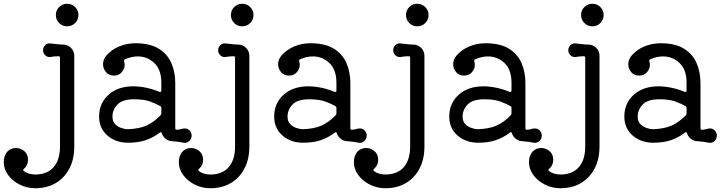

<svg xmlns="http://www.w3.org/2000/svg" viewBox="-120 -742 3864 1021"><path d="M237 -602Q212 -602 194.5 -619.5Q177 -637 177 -662Q177 -687 194.5 -704.5Q212 -722 237 -722Q262 -722 279.5 -704.5Q297 -687 297 -662Q297 -637 279.5 -619.5Q262 -602 237 -602ZM67 259Q23 259 -15.5 239.5Q-54 220 -77 188.5Q-100 157 -100 121Q-100 113 -99 105Q-98 97 -95 89Q-87 66 -70.5 55.5Q-54 45 -35 45Q-11 45 9 61.5Q29 78 29 108Q29 137 8 155Q-1 162 7 168Q32 186 67 186Q131 186 165 147Q199 108 199 37V-435Q199 -443 192 -443Q182 -443 170.5 -442Q159 -441 148 -439Q132 -437 120.5 -448Q109 -459 109 -475Q109 -491 120.5 -502Q132 -513 148 -511Q172 -509 185 -507Q198 -505 215 -505Q240 -505 257.5 -487.5Q275 -470 275 -445V37Q275 105 248.5 155Q222 205 175.5 232Q129 259 67 259Z M863 -59Q878 -59 888.5 -47.5Q899 -36 899 -21Q899 -3 886 8.5Q873 20 856 17Q843 14 828 12Q813 10 798 9Q778 9 762 -3Q746 -15 740 -34Q737 -43 730 -37Q696 -11 656 3Q616 17 561 17Q495 17 451 -21.5Q407 -60 407 -122Q407 -193 457 -238Q507 -283 589 -283Q620 -283 655 -276Q690 -269 727 -254Q728 -254 729 -253.5Q730 -253 731 -253Q738 -253 738 -261V-301Q738 -372 700.5 -407Q663 -442 613 -442Q580 -442 545 -427Q538 -423 540 -415Q543 -406 543 -398Q543 -376 527.5 -358Q512 -340 486 -340Q459 -340 443.5 -358.5Q428 -377 428 -401Q428 -426 446 -447Q473 -478 513.5 -495Q554 -512 600 -512Q678 -512 724.5 -483Q771 -454 791.5 -406Q812 -358 812 -301V-60Q812 -52 820 -52Q831 -52 842 -55.5Q853 -59 863 -59ZM561 -55Q619 -57 658 -74Q697 -91 734 -129Q738 -134 738 -140V-168Q738 -175 732 -178Q711 -190 679 -202Q647 -214 593 -214Q531 -214 504.5 -186Q478 -158 478 -122Q478 -98 491 -83.5Q504 -69 523.5 -62Q543 -55 561 -55Z M1168 -602Q1143 -602 1125.5 -619.5Q1108 -637 1108 -662Q1108 -687 1125.5 -704.5Q1143 -722 1168 -722Q1193 -722 1210.5 -704.5Q1228 -687 1228 -662Q1228 -637 1210.5 -619.5Q1193 -602 1168 -602ZM998 259Q954 259 915.5 239.5Q877 220 854 188.5Q831 157 831 121Q831 113 832 105Q833 97 836 89Q844 66 860.5 55.5Q877 45 896 45Q920 45 940 61.5Q960 78 960 108Q960 137 939 155Q930 162 938 168Q963 186 998 186Q1062 186 1096 147Q1130 108 1130 37V-435Q1130 -443 1123 -443Q1113 -443 1101.5 -442Q1090 -441 1079 -439Q1063 -437 1051.5 -448Q1040 -459 1040 -475Q1040 -491 1051.5 -502Q1063 -513 1079 -511Q1103 -509 1116 -507Q1129 -505 1146 -505Q1171 -505 1188.5 -487.5Q1206 -470 1206 -445V37Q1206 105 1179.5 155Q1153 205 1106.5 232Q1060 259 998 259Z M1794 -59Q1809 -59 1819.5 -47.5Q1830 -36 1830 -21Q1830 -3 1817 8.5Q1804 20 1787 17Q1774 14 1759 12Q1744 10 1729 9Q1709 9 1693 -3Q1677 -15 1671 -34Q1668 -43 1661 -37Q1627 -11 1587 3Q1547 17 1492 17Q1426 17 1382 -21.5Q1338 -60 1338 -122Q1338 -193 1388 -238Q1438 -283 1520 -283Q1551 -283 1586 -276Q1621 -269 1658 -254Q1659 -254 1660 -253.5Q1661 -253 1662 -253Q1669 -253 1669 -261V-301Q1669 -372 1631.5 -407Q1594 -442 1544 -442Q1511 -442 1476 -427Q1469 -423 1471 -415Q1474 -406 1474 -398Q1474 -376 1458.5 -358Q1443 -340 1417 -340Q1390 -340 1374.5 -358.5Q1359 -377 1359 -401Q1359 -426 1377 -447Q1404 -478 1444.5 -495Q1485 -512 1531 -512Q1609 -512 1655.5 -483Q1702 -454 1722.5 -406Q1743 -358 1743 -301V-60Q1743 -52 1751 -52Q1762 -52 1773 -55.5Q1784 -59 1794 -59ZM1492 -55Q1550 -57 1589 -74Q1628 -91 1665 -129Q1669 -134 1669 -140V-168Q1669 -175 1663 -178Q1642 -190 1610 -202Q1578 -214 1524 -214Q1462 -214 1435.5 -186Q1409 -158 1409 -122Q1409 -98 1422 -83.5Q1435 -69 1454.5 -62Q1474 -55 1492 -55Z M2099 -602Q2074 -602 2056.5 -619.5Q2039 -637 2039 -662Q2039 -687 2056.5 -704.5Q2074 -722 2099 -722Q2124 -722 2141.5 -704.5Q2159 -687 2159 -662Q2159 -637 2141.5 -619.5Q2124 -602 2099 -602ZM1929 259Q1885 259 1846.5 239.5Q1808 220 1785 188.5Q1762 157 1762 121Q1762 113 1763 105Q1764 97 1767 89Q1775 66 1791.5 55.5Q1808 45 1827 45Q1851 45 1871 61.5Q1891 78 1891 108Q1891 137 1870 155Q1861 162 1869 168Q1894 186 1929 186Q1993 186 2027 147Q2061 108 2061 37V-435Q2061 -443 2054 -443Q2044 -443 2032.5 -442Q2021 -441 2010 -439Q1994 -437 1982.5 -448Q1971 -459 1971 -475Q1971 -491 1982.5 -502Q1994 -513 2010 -511Q2034 -509 2047 -507Q2060 -505 2077 -505Q2102 -505 2119.5 -487.5Q2137 -470 2137 -445V37Q2137 105 2110.5 155Q2084 205 2037.5 232Q1991 259 1929 259Z M2725 -59Q2740 -59 2750.5 -47.5Q2761 -36 2761 -21Q2761 -3 2748 8.5Q2735 20 2718 17Q2705 14 2690 12Q2675 10 2660 9Q2640 9 2624 -3Q2608 -15 2602 -34Q2599 -43 2592 -37Q2558 -11 2518 3Q2478 17 2423 17Q2357 17 2313 -21.5Q2269 -60 2269 -122Q2269 -193 2319 -238Q2369 -283 2451 -283Q2482 -283 2517 -276Q2552 -269 2589 -254Q2590 -254 2591 -253.5Q2592 -253 2593 -253Q2600 -253 2600 -261V-301Q2600 -372 2562.5 -407Q2525 -442 2475 -442Q2442 -442 2407 -427Q2400 -423 2402 -415Q2405 -406 2405 -398Q2405 -376 2389.5 -358Q2374 -340 2348 -340Q2321 -340 2305.5 -358.5Q2290 -377 2290 -401Q2290 -426 2308 -447Q2335 -478 2375.5 -495Q2416 -512 2462 -512Q2540 -512 2586.5 -483Q2633 -454 2653.5 -406Q2674 -358 2674 -301V-60Q2674 -52 2682 -52Q2693 -52 2704 -55.5Q2715 -59 2725 -59ZM2423 -55Q2481 -57 2520 -74Q2559 -91 2596 -129Q2600 -134 2600 -140V-168Q2600 -175 2594 -178Q2573 -190 2541 -202Q2509 -214 2455 -214Q2393 -214 2366.5 -186Q2340 -158 2340 -122Q2340 -98 2353 -83.5Q2366 -69 2385.5 -62Q2405 -55 2423 -55Z M3030 -602Q3005 -602 2987.5 -619.5Q2970 -637 2970 -662Q2970 -687 2987.5 -704.5Q3005 -722 3030 -722Q3055 -722 3072.5 -704.5Q3090 -687 3090 -662Q3090 -637 3072.5 -619.5Q3055 -602 3030 -602ZM2860 259Q2816 259 2777.5 239.5Q2739 220 2716 188.5Q2693 157 2693 121Q2693 113 2694 105Q2695 97 2698 89Q2706 66 2722.5 55.5Q2739 45 2758 45Q2782 45 2802 61.5Q2822 78 2822 108Q2822 137 2801 155Q2792 162 2800 168Q2825 186 2860 186Q2924 186 2958 147Q2992 108 2992 37V-435Q2992 -443 2985 -443Q2975 -443 2963.5 -442Q2952 -441 2941 -439Q2925 -437 2913.5 -448Q2902 -459 2902 -475Q2902 -491 2913.5 -502Q2925 -513 2941 -511Q2965 -509 2978 -507Q2991 -505 3008 -505Q3033 -505 3050.5 -487.5Q3068 -470 3068 -445V37Q3068 105 3041.5 155Q3015 205 2968.5 232Q2922 259 2860 259Z M3656 -59Q3671 -59 3681.5 -47.5Q3692 -36 3692 -21Q3692 -3 3679 8.5Q3666 20 3649 17Q3636 14 3621 12Q3606 10 3591 9Q3571 9 3555 -3Q3539 -15 3533 -34Q3530 -43 3523 -37Q3489 -11 3449 3Q3409 17 3354 17Q3288 17 3244 -21.5Q3200 -60 3200 -122Q3200 -193 3250 -238Q3300 -283 3382 -283Q3413 -283 3448 -276Q3483 -269 3520 -254Q3521 -254 3522 -253.5Q3523 -253 3524 -253Q3531 -253 3531 -261V-301Q3531 -372 3493.5 -407Q3456 -442 3406 -442Q3373 -442 3338 -427Q3331 -423 3333 -415Q3336 -406 3336 -398Q3336 -376 3320.5 -358Q3305 -340 3279 -340Q3252 -340 3236.5 -358.5Q3221 -377 3221 -401Q3221 -426 3239 -447Q3266 -478 3306.5 -495Q3347 -512 3393 -512Q3471 -512 3517.5 -483Q3564 -454 3584.5 -406Q3605 -358 3605 -301V-60Q3605 -52 3613 -52Q3624 -52 3635 -55.5Q3646 -59 3656 -59ZM3354 -55Q3412 -57 3451 -74Q3490 -91 3527 -129Q3531 -134 3531 -140V-168Q3531 -175 3525 -178Q3504 -190 3472 -202Q3440 -214 3386 -214Q3324 -214 3297.5 -186Q3271 -158 3271 -122Q3271 -98 3284 -83.5Q3297 -69 3316.5 -62Q3336 -55 3354 -55Z"/></svg>

Font: Kiwi Maru
Style: Regular
Weight: 400
Designer: Hiroki-Chan
Version: Version 1.100